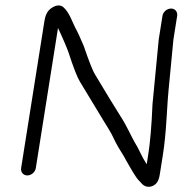

<svg xmlns="http://www.w3.org/2000/svg" viewBox="-20 -687 684 719"><path d="M588.4 -627.5 574.4 -539.1 555.8 -345.8C554.1 -331.1 552.6 -315.2 551.1 -297.3C547.7 -216.2 542.3 -153.6 535.2 -108.5L529.4 -72C521.2 -84.3 511.8 -101.1 503.8 -118.2L496.8 -132.5L496.7 -132.8C459.8 -195.3 464.9 -199.3 425.9 -260.4C409.4 -286.1 378.9 -336.2 334.5 -410.4C326.8 -423.3 312.8 -458.4 294 -513.7L293.9 -514L293.8 -514.3C281.3 -544.4 270.5 -567.6 261.3 -584.3C248.9 -609.2 239.5 -639.8 218.2 -659.3C207.2 -669.4 191.7 -668.8 176 -658.9C155.1 -647.1 149.2 -626.3 146.1 -606.5L59.1 -57.5C56.7 -42.5 67.2 -30 82.3 -30C97.3 -30 111.7 -42.5 114.1 -57.5L197.2 -582.1C211.8 -552 230.9 -507.4 236.8 -490.1C255 -433.7 269.3 -397.4 279.7 -380.4C305 -339 341.3 -278.7 367.2 -235.9C378.2 -217.8 397.1 -188.5 404.5 -171.5C414.8 -148 430.9 -122.5 444 -101.5L451.7 -87.5L451.8 -87.2C458.5 -76.6 470.1 -54.2 478 -42.1C485.7 -30.3 493.2 -16.5 504.8 -6.2C508.6 -2.7 521 18.5 546.9 11C574.2 3 576.7 -23.6 579.6 -41.5L590.2 -108.5C596.1 -145.6 600.6 -191.4 603.9 -246.1C607.2 -300.5 609.6 -334.6 611.1 -348.2L629.4 -538.9L643.4 -627.5C645.7 -642 636.5 -655 620.7 -655C605.8 -655 590.9 -643.1 588.4 -627.5Z"/></svg>

Font: MewTooHand
Style: BdIta
Weight: 400
Designer: Mew Too, Robert Jablonski
Version: Version 0.77